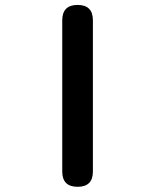

<svg xmlns="http://www.w3.org/2000/svg" viewBox="-20 -694 642 768"><path d="M351.6 -7.8Q351.6 53.2 290.5 53.2Q229 53.2 229 -7.8V-612.8Q229 -674.3 290.5 -674.3Q351.6 -674.3 351.6 -612.8Z"/></svg>

Font: Erica Type
Style: Bold
Weight: 700
Designer: Peter Wiegel
Foundry: Peter Wiegel
Version: Version 1.000 2010 initial release